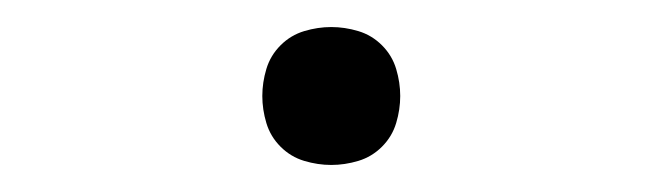

<svg xmlns="http://www.w3.org/2000/svg" viewBox="-20 -411 490 142"><path d="M225 -289Q215 -289 205 -292Q195 -295 187.5 -302.5Q180 -310 177 -320Q174 -330 174 -340Q174 -350 177 -360Q180 -370 187.5 -377.5Q195 -385 205 -388Q215 -391 225 -391Q235 -391 245 -388Q255 -385 262.5 -377.5Q270 -370 273 -360Q276 -350 276 -340Q276 -330 273 -320Q270 -310 262.5 -302.5Q255 -295 245 -292Q235 -289 225 -289Z"/></svg>

Font: Zed Sans Extralight Extended
Style: Regular
Weight: 200
Width: 7
Designer: Belleve Invis
Foundry: Belleve Invis
Version: Version 1.0.0; ttfautohint (v1.8.4)